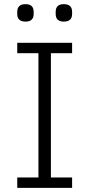

<svg xmlns="http://www.w3.org/2000/svg" viewBox="-20 -904 430 924"><path d="M103 -800Q63 -800 63 -837V-847Q63 -884 103 -884Q142 -884 142 -847V-837Q142 -800 103 -800ZM287 -800Q248 -800 248 -837V-847Q248 -884 287 -884Q327 -884 327 -847V-837Q327 -800 287 -800ZM327 0H63V-50H165V-648H63V-698H327V-648H225V-50H327Z"/></svg>

Font: IBM Plex Sans Light
Style: Regular
Weight: 300
Designer: Mike Abbink, Paul van der Laan, Pieter van Rosmalen
Foundry: Bold Monday
Version: Version 3.0